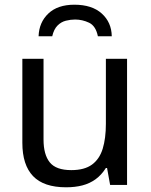

<svg xmlns="http://www.w3.org/2000/svg" viewBox="-20 -786 640 816"><path d="M261 10Q166 10 120.5 -37.5Q75 -85 75 -179V-536H165V-193Q165 -129 191.5 -96Q218 -63 283 -63Q339 -63 371 -86.5Q403 -110 416.5 -154Q430 -198 430 -260V-536H520V0H448L435 -72H430Q411 -42 386 -24Q361 -6 330 2Q299 10 261 10ZM296 -766Q371 -766 412.5 -728.5Q454 -691 455 -632H396Q387 -676 358.5 -689.5Q330 -703 299 -703Q280 -703 260 -698Q240 -693 224.5 -677.5Q209 -662 202 -632H144Q146 -691 185.5 -728.5Q225 -766 296 -766Z"/></svg>

Font: Noto Sans Mono
Style: Regular
Weight: 400
Designer: Monotype Design Team
Foundry: Monotype Imaging Inc.
Version: Version 2.014